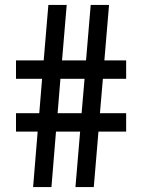

<svg xmlns="http://www.w3.org/2000/svg" viewBox="-20 -760 578 780"><path d="M114.5 0 133 -225.5H45V-300H139.5L151 -440H45V-514.5H157.5L176.5 -740H251L232 -514.5H329.5L348.5 -740H423L404 -514.5H492.5V-440H398L386 -300H492.5V-225.5H380L361 0H286.5L305.5 -225.5H207.5L189 0ZM214 -300H311.5L323.5 -440H225.5Z"/></svg>

Font: Encode Sans Condensed Medium
Style: Regular
Weight: 500
Width: 3
Designer: Multiple Designers
Foundry: Impallari Type
Version: Version 3.000; ttfautohint (v1.8.3) -l 8 -r 50 -G 200 -x 14 